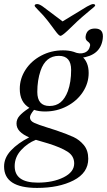

<svg xmlns="http://www.w3.org/2000/svg" viewBox="-56 -677 525 942"><path d="M-36 140Q-36 97 -2 61Q32 25 87 -3Q57 -16 41 -32.5Q25 -49 25 -71Q25 -92 39.5 -108.5Q54 -125 81 -143L88 -148Q41 -176 41 -241Q41 -291 69 -334.5Q97 -378 146 -404Q195 -430 253 -430Q311 -430 345 -401.5Q379 -373 379 -319Q379 -269 350.5 -225.5Q322 -182 272.5 -156Q223 -130 165 -130Q135 -130 111 -138Q91 -114 91 -101Q91 -84 111.5 -74.5Q132 -65 174 -52L221 -37Q276 -18 305 -4.5Q334 9 355.5 35Q377 61 377 102Q377 171 305 208Q233 245 126 245Q-36 245 -36 140ZM308 125Q308 88 275 67Q242 46 181 27L120 9Q79 25 47.5 59.5Q16 94 16 138Q16 219 129 219Q204 219 256 193Q308 167 308 125ZM277 -230Q293 -274 293 -334Q293 -403 233 -403Q168 -403 143 -330Q127 -283 127 -226Q127 -157 187 -157Q219 -157 241 -175Q263 -193 277 -230ZM386 -453Q388 -464 375 -473Q362 -482 364 -498Q369 -537 410 -537Q455 -537 448 -486Q437 -404 340 -393L307 -422Q336 -410 358.5 -418.5Q381 -427 386 -453ZM215 -526 179 -574Q160 -599 130 -629Q114 -645 114 -649Q114 -657 127 -657Q137 -657 154 -645L251 -572L371 -645Q393 -657 400 -657Q411 -657 411 -650Q411 -646 384 -625Q341 -589 325 -574L275 -526Q249 -502 241 -501Q233 -501 215 -526Z"/></svg>

Font: Unna
Style: Italic
Weight: 400
Italic angle: -8.05°
Designer: Jorge de Buen Unna
Foundry: Omnibus-Type
Version: Version 2.008